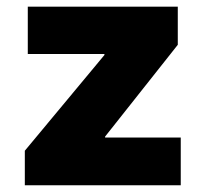

<svg xmlns="http://www.w3.org/2000/svg" viewBox="-20 -550 612 570"><path d="M53.7 -102.5 290 -386.7V-389.6H62.5V-530.3H507.8V-417L292 -144.5V-141.6H516.6V0H53.7Z"/></svg>

Font: Pretendard GOV Black
Style: Regular
Weight: 900
Designer: Base glyphs from Inter by Rasmus Andersson; Hangeul glyphs from Noto Sans CJK(Source Han Sans) by Jang Soo-young and Kan
Foundry: Kil Hyung-jin
Version: Version 1.309